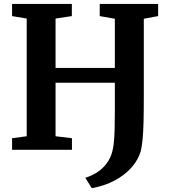

<svg xmlns="http://www.w3.org/2000/svg" viewBox="-20 -763 867 978"><path d="M447.5 195.5 414.5 142.5Q441.5 134.5 467 119.5Q492.5 104.5 513 82Q533.5 59.5 546 28Q551.5 13 555.2 -5Q559 -23 561 -48.5Q563 -74 564 -110.8Q565 -147.5 565 -200V-341.5H263V-69L346.5 -59V0H41.5V-59L116 -69V-668.5L41.5 -681V-743H346V-681L263 -668.5V-417H565V-667.5L488 -681V-743H785.5V-681L712.5 -667.5V-267.5Q712.5 -195 711.2 -143.2Q710 -91.5 706.5 -55Q703 -18.5 697 7.5Q683 53 649.2 91Q615.5 129 564.5 156.2Q513.5 183.5 447.5 195.5Z"/></svg>

Font: Merriweather 20pt
Style: Bold
Weight: 700
Version: Version 2.100